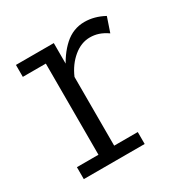

<svg xmlns="http://www.w3.org/2000/svg" viewBox="-106 -488 545 571"><g transform="rotate(-30 166.5 -202.0)"><path d="M23 0V-41H97V-354H18V-395H148V-301L138 -305Q159 -350 189 -377Q219 -404 258 -404Q292 -404 325 -386L308 -336Q292 -347 278 -351.5Q264 -356 249 -356Q219 -356 192.5 -334Q166 -312 151 -277V-41H232V0Z"/></g></svg>

Font: Rokkitt Light
Style: Regular
Weight: 300
Version: Version 3.103